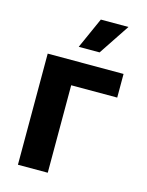

<svg xmlns="http://www.w3.org/2000/svg" viewBox="-116 -839 699 911"><g transform="rotate(15 233.5 -383.5)"><path d="M435.1 -429.7H209V0H62.5V-545.9H435.1ZM264.2 -767.1H399.9L298.8 -615.2H196.3Z"/></g></svg>

Font: Inter RS Variable
Style: Regular
Weight: 400
Designer: Rasmus Andersson (customised by Maria Ramos and Noel Pretorius)
Foundry: rsms
Version: Version 3.001;Glyphs 3.2.3 (3260)